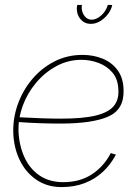

<svg xmlns="http://www.w3.org/2000/svg" viewBox="-20 -750 567 780"><path d="M230 10Q171 10 127.5 -20Q84 -50 60 -100Q36 -150 34 -210Q32 -269 52 -325.5Q72 -382 110 -427.5Q148 -473 200.5 -500Q253 -527 315 -527Q360 -527 397.5 -511.5Q435 -496 458 -464.5Q481 -433 482 -385Q485 -306 421 -277Q357 -248 225 -248Q184 -248 140.5 -249.5Q97 -251 43 -255L51 -274Q107 -271 148.5 -269.5Q190 -268 228 -268Q317 -268 368.5 -280.5Q420 -293 441.5 -318.5Q463 -344 461 -383Q460 -428 437 -455Q414 -482 380 -494.5Q346 -507 311 -507Q256 -507 208.5 -481Q161 -455 126 -413Q91 -371 72.5 -320.5Q54 -270 55 -221Q57 -161 78.5 -113Q100 -65 140 -37.5Q180 -10 237 -10Q305 -10 353.5 -42Q402 -74 430 -128L451 -122Q430 -82 398.5 -52.5Q367 -23 325 -6.5Q283 10 230 10ZM352 -670Q372 -670 391.5 -687.5Q411 -705 418 -730H436Q432 -710 418 -692Q404 -674 386 -663.5Q368 -653 349 -653Q324 -653 308 -671Q292 -689 292 -715Q292 -719 292.5 -722.5Q293 -726 294 -730H313Q312 -727 312 -724Q312 -721 312 -719Q312 -700 323.5 -685Q335 -670 352 -670Z"/></svg>

Font: Raleway Thin
Style: Italic
Weight: 100
Italic angle: -12°
Designer: Matt McInerney, Pablo Impallari, Rodrigo Fuenzalida
Foundry: Matt McInerney, Pablo Impallari, Rodrigo Fuenzalida
Version: Version 4.026